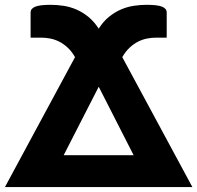

<svg xmlns="http://www.w3.org/2000/svg" viewBox="-47 -758 800 778"><path d="M494.5 -129 353 -406.5 211 -129ZM732.5 0H-27L257 -526.5Q243.5 -550 227 -565.2Q210.5 -580.5 192.5 -589.5Q174.5 -598.5 155.8 -602Q137 -605.5 119 -605.5H77V-708Q77 -723 95.5 -730.8Q114 -738.5 158 -738.5Q183.5 -738.5 210.2 -734.5Q237 -730.5 262.5 -719.5Q288 -708.5 311 -689.8Q334 -671 353 -642Q371.5 -671 394.5 -689.8Q417.5 -708.5 443 -719.5Q468.5 -730.5 495.2 -734.5Q522 -738.5 547.5 -738.5Q591.5 -738.5 610 -730.8Q628.5 -723 628.5 -708V-605.5H586.5Q568.5 -605.5 549.8 -602Q531 -598.5 513 -589.5Q495 -580.5 478.5 -565.2Q462 -550 448.5 -526.5Z"/></svg>

Font: Lato 2
Style: Regular
Weight: 900
Designer: Lukasz Dziedzic with Adam Twardoch and Botio Nikoltchev
Foundry: tyPoland Lukasz Dziedzic
Version: Version 2.015; 2015-08-06; http://www.latofonts.com/